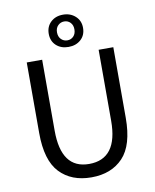

<svg xmlns="http://www.w3.org/2000/svg" viewBox="-95 -947 831 1031"><g transform="rotate(-10 320.0 -431.5)"><path d="M84 -271V-656H168V-269Q168 -61 320 -61Q476 -61 476 -269V-656H556V-271Q556 -122 492.5 -55Q429 12 320 12Q211 12 147.5 -55Q84 -122 84 -271ZM227 -787Q227 -826 253 -850.5Q279 -875 320 -875Q360 -875 387 -850.5Q414 -826 414 -787Q414 -747 387.5 -723Q361 -699 320 -699Q279 -699 253 -723Q227 -747 227 -787ZM272 -787Q272 -763 286 -749Q300 -735 320 -735Q340 -735 353.5 -749Q367 -763 367 -787Q367 -810 353.5 -824Q340 -838 320 -838Q300 -838 286 -824Q272 -810 272 -787Z"/></g></svg>

Font: RibengUni
Style: Regular
Weight: 400
Designer: (1) Dr. Andrew Glass (Senior Program Manager at Microsoft Corporation)
(2) Bivuti Chakma (Chakma Font Designer & Keyboar
Foundry: Bivuti Chakma
Version: Version 2.2022; Updated on: 03 June 2022; Friday